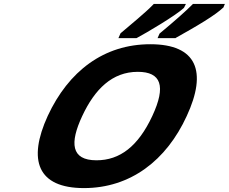

<svg xmlns="http://www.w3.org/2000/svg" viewBox="-20 -951 1169 981"><path d="M224 -359C120 -132 172 10 409 10C646 10 830 -131 934 -358C1040 -586 986 -725 748 -725C510 -725 330 -587 224 -359ZM758 -358C686 -204 593 -132 473 -132C342 -132 336 -221 400 -358C464 -495 553 -584 684 -584C803 -584 830 -512 758 -358ZM920 -911 930 -931H766L762 -927C724 -887 644 -822 596 -781L595 -779L585 -756H677L679 -757C728 -783 877 -871 919 -910ZM877 -756 879 -758C927 -785 977 -813 1025 -843C1073 -873 1101 -894 1118 -910L1121 -912L1129 -931H966L962 -927C928 -893 873 -844 797 -781L795 -779L785 -756Z"/></svg>

Font: Passageway
Style: BdSuIt
Weight: 700
Foundry: Ascender Corporation
Version: Version 1.11